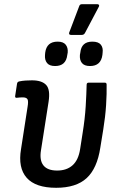

<svg xmlns="http://www.w3.org/2000/svg" viewBox="-20 -882 560 913"><path d="M247 11Q149 11 107 -36.5Q65 -84 80 -173L111 -373Q116 -402 110.5 -410.5Q105 -419 88 -419Q82 -419 74.5 -418.5Q67 -418 60 -417Q51 -416 52 -425L61 -484Q62 -489 64.5 -491.5Q67 -494 72 -495Q86 -498 102 -499Q118 -500 132 -500Q179 -500 199.5 -478Q220 -456 211 -398L175 -168Q167 -120 186.5 -95.5Q206 -71 252 -71Q297 -71 325 -96Q353 -121 361 -173L373 -250Q384 -318 387.5 -376.5Q391 -435 392 -479Q392 -489 402 -489H478Q487 -489 487 -480Q488 -438 484.5 -382.5Q481 -327 471 -266L457 -180Q442 -81 392 -35Q342 11 247 11ZM318 -716Q306 -716 309 -727L356 -851Q359 -862 369 -862H444Q448 -862 450.5 -858.5Q453 -855 450 -850L385 -727Q380 -716 369 -716ZM242 -568Q215 -568 203.5 -582.5Q192 -597 194 -621L195 -632Q202 -684 254 -684Q281 -684 292.5 -669.5Q304 -655 302 -632L300 -621Q294 -568 242 -568ZM408 -568Q381 -568 369.5 -582.5Q358 -597 360 -621L362 -632Q367 -684 419 -684Q448 -684 459.5 -669.5Q471 -655 468 -632L467 -621Q460 -568 408 -568Z"/></svg>

Font: Sofia Sans Semi Condensed SemiBold
Style: Italic
Weight: 600
Italic angle: -9°
Version: Version 4.100